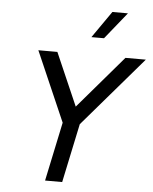

<svg xmlns="http://www.w3.org/2000/svg" viewBox="-64 -1055 885 1107"><g transform="rotate(5 378.5 -501.0)"><path d="M631 -1002H541L433 -847H506ZM639 -745 378 -440 245 -745H135L311 -341L239 0H338L410 -341L757 -745Z"/></g></svg>

Font: Plus Jakarta Text
Style: Italic
Weight: 400
Italic angle: -12°
Designer: Gumpita Rahayu
Foundry: Tokotype Studio
Version: Version 1.000;hotconv 1.0.109;makeotfexe 2.5.65596